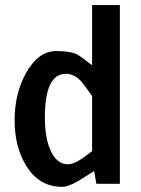

<svg xmlns="http://www.w3.org/2000/svg" viewBox="-20 -717 551 750"><path d="M356.4 1 347.7 -48.8Q317.4 -30.3 287.1 -10.7Q245.1 13.7 221.7 12.7Q130.9 12.7 80.1 -73.2Q37.1 -145.5 37.1 -248Q37.1 -350.6 81.1 -430.7Q128.9 -517.6 200.2 -517.6Q251 -517.6 278.3 -505.9Q293 -499 339.8 -461.9V-697.3H448.2V1ZM237.3 -428.7Q155.3 -428.7 155.3 -258.8Q155.3 -179.7 176.8 -130.9Q201.2 -75.2 246.1 -75.2Q276.4 -75.2 339.8 -127V-341.8Q306.6 -388.7 296.9 -399.4Q269.5 -428.7 237.3 -428.7Z"/></svg>

Font: Puritan
Style: Bold
Weight: 700
Version: 2.1